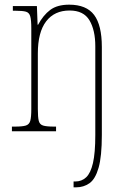

<svg xmlns="http://www.w3.org/2000/svg" viewBox="-20 -562 541 822"><path d="M295 240V215H302Q330 215 349 197Q368 179 378 136Q388 93 388 16V-364Q388 -433 363 -475Q338 -517 278 -517Q213 -517 177.5 -470.5Q142 -424 142 -333V-95Q142 -60 146 -44.5Q150 -29 164.5 -24.5Q179 -20 211 -20H220V0H31V-20H44Q76 -20 90.5 -24.5Q105 -29 109.5 -44.5Q114 -60 114 -95V-441Q114 -476 109.5 -492Q105 -508 91 -512Q77 -516 47 -516H35V-536H138L141 -456H143Q165 -497 195 -519.5Q225 -542 276 -542Q350 -542 383 -498Q416 -454 416 -361V16Q416 108 402 156.5Q388 205 363 222.5Q338 240 306 240Z"/></svg>

Font: Noto Serif Tamil Condensed Thin
Style: Italic
Weight: 100
Width: 3
Italic angle: -12°
Designer: Indian Type Foundry, Tom Grace, and the Monotype Design Team
Foundry: Monotype Imaging Inc.
Version: Version 2.003; ttfautohint (v1.8.4.7-5d5b)